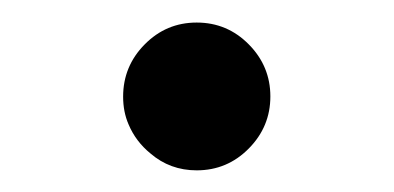

<svg xmlns="http://www.w3.org/2000/svg" viewBox="-20 -155 353 172"><path d="M90.3 -68.4Q90.3 -95.7 109.6 -115.2Q128.9 -134.8 156.2 -134.8Q183.6 -134.8 202.9 -115.2Q222.2 -95.7 222.2 -68.6Q222.2 -41.5 202.9 -22Q183.6 -2.4 156.2 -2.4Q132.3 -2.4 114.7 -17.6Q101.6 -28.3 95.2 -43.5Q90.3 -54.7 90.3 -68.4Z"/></svg>

Font: Dirooz
Style: Regular
Weight: 400
Foundry: DejaVu fonts team - Redesigned by Saber Rastikerdar
Version: Version 0.2.1